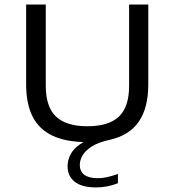

<svg xmlns="http://www.w3.org/2000/svg" viewBox="-20 -615 764 841"><path d="M545.5 -595H629.5V-245Q629.5 -142.5 588 -82.2Q546.5 -22 460.5 -2.5Q411.5 8 383 26Q354.5 44 342 65.2Q329.5 86.5 329.5 107Q329.5 135.5 349.2 150.5Q369 165.5 408 165.5Q428.5 165.5 449 161Q469.5 156.5 496.5 147V187.5Q474 196.5 450 201.2Q426 206 400.5 206Q339 206 307.5 181.2Q276 156.5 276 114Q276 90.5 285.8 68Q295.5 45.5 318.5 26Q341.5 6.5 380 -8.5L384.5 7.5H363Q270.5 7.5 211 -20.2Q151.5 -48 123 -104Q94.5 -160 94.5 -245V-595H180.5V-239Q180.5 -146.5 225.5 -104.2Q270.5 -62 363 -62Q456 -62 500.8 -104.2Q545.5 -146.5 545.5 -239Z"/></svg>

Font: Encode Sans SC Expanded
Style: Regular
Weight: 400
Width: 7
Designer: Multiple Designers
Foundry: Impallari Type
Version: Version 3.002